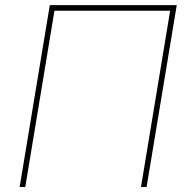

<svg xmlns="http://www.w3.org/2000/svg" viewBox="-20 -748 754 768"><path d="M687 -727.5 566.4 0H543.9L660.6 -705.1H197.8L81.1 0H58.6L179.2 -727.5Z"/></svg>

Font: Inter 20pt Thin
Style: Italic
Weight: 250
Italic angle: -9.3988°
Version: Version 4.001;git-66647c0bb